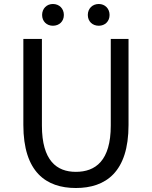

<svg xmlns="http://www.w3.org/2000/svg" viewBox="-20 -929 761 962"><path d="M360 13C510 13 624 -67 624 -303V-734H535V-300C535 -123 458 -68 360 -68C265 -68 190 -123 190 -300V-734H97V-303C97 -67 211 13 360 13ZM245 -800C277 -800 300 -822 300 -854C300 -886 277 -909 245 -909C214 -909 191 -886 191 -854C191 -822 214 -800 245 -800ZM475 -800C506 -800 529 -822 529 -854C529 -886 506 -909 475 -909C443 -909 420 -886 420 -854C420 -822 443 -800 475 -800Z"/></svg>

Font: Microsoft YaHei
Style: Regular
Weight: 400
Designer: Ryoko NISHIZUKA 西塚涼子 (kana, bopomofo & ideographs); Paul D. Hunt (Latin, Greek & Cyrillic); Sandoll Communications 산돌커뮤니
Foundry: Adobe
Version: Version 2.001;hotconv 1.0.111;makeotfexe 2.5.65597